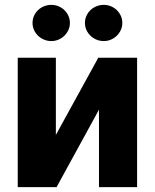

<svg xmlns="http://www.w3.org/2000/svg" viewBox="-20 -767 635 787"><path d="M382.8 -530.3H542V0H385.7V-317.4L211.9 0H52.7V-530.3H209V-213.9ZM113.3 -672.9Q113.3 -692.9 123.5 -710Q133.8 -727.1 151.6 -737.1Q169.4 -747.1 190.4 -747.1Q210.9 -747.1 228.5 -737.1Q246.1 -727.1 256.3 -710Q266.6 -692.9 266.6 -672.9Q266.6 -653.3 256.3 -636.2Q246.1 -619.1 228.5 -608.9Q210.9 -598.6 190.4 -598.6Q169.4 -598.6 151.6 -608.9Q133.8 -619.1 123.5 -636.2Q113.3 -653.3 113.3 -672.9ZM328.1 -672.9Q328.1 -692.9 338.4 -710Q348.6 -727.1 366.5 -737.1Q384.3 -747.1 405.3 -747.1Q425.8 -747.1 443.4 -737.1Q460.9 -727.1 471.2 -710Q481.4 -692.9 481.4 -672.9Q481.4 -653.3 471.2 -636.2Q460.9 -619.1 443.4 -608.9Q425.8 -598.6 405.3 -598.6Q384.3 -598.6 366.5 -608.9Q348.6 -619.1 338.4 -636.2Q328.1 -653.3 328.1 -672.9Z"/></svg>

Font: Pretendard JP ExtraBold
Style: Regular
Weight: 800
Designer: Base glyphs from Inter by Rasmus Andersson; Hangeul glyphs from Noto Sans CJK(Source Han Sans) by Jang Soo-young and Kan
Foundry: Kil Hyung-jin
Version: Version 1.309